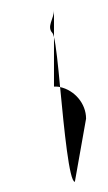

<svg xmlns="http://www.w3.org/2000/svg" viewBox="-20 -545 213 377"><path d="M83 -480C84 -479 85 -476 86 -472V-525C86 -508 71 -493 83 -480ZM86 -375V-472C90 -456 94 -417 98 -374C94 -375 90 -375 86 -375ZM98 -374C106 -290 116 -188 127 -188L149 -312C149 -342 126 -368 98 -374Z"/></svg>

Font: bitstorm
Style: ultext
Weight: 400
Version: Version 0.2